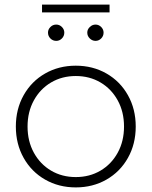

<svg xmlns="http://www.w3.org/2000/svg" viewBox="-20 -812 660 836"><path d="M49 -261Q49 -337 83 -397.5Q117 -458 176.5 -492Q236 -526 310 -526Q384 -526 443.5 -492Q503 -458 537 -397.5Q571 -337 571 -261Q571 -185 537 -124.5Q503 -64 443.5 -30Q384 4 310 4Q236 4 176.5 -30Q117 -64 83 -124.5Q49 -185 49 -261ZM520 -261Q520 -325 492.5 -375Q465 -425 417.5 -453Q370 -481 310 -481Q250 -481 202.5 -453Q155 -425 127.5 -375Q100 -325 100 -261Q100 -197 127.5 -147Q155 -97 202.5 -69Q250 -41 310 -41Q370 -41 417.5 -69Q465 -97 492.5 -147Q520 -197 520 -261ZM360 -670Q360 -684 371 -694.5Q382 -705 396 -705Q410 -705 420.5 -694.5Q431 -684 431 -670Q431 -655 420.5 -644.5Q410 -634 396 -634Q382 -634 371 -644.5Q360 -655 360 -670ZM189 -670Q189 -684 199.5 -694.5Q210 -705 225 -705Q239 -705 249.5 -694.5Q260 -684 260 -670Q260 -655 249.5 -644.5Q239 -634 225 -634Q210 -634 199.5 -644.5Q189 -655 189 -670ZM163 -792H457V-758H163Z"/></svg>

Font: Goldbeck Next Light
Style: Regular
Weight: 300
Designer: Julieta Ulanovsky
Foundry: Julieta Ulanovsky
Version: Version 7.200